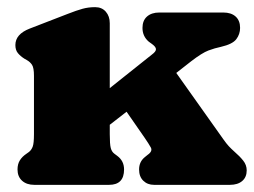

<svg xmlns="http://www.w3.org/2000/svg" viewBox="-20 -517 710 537"><path d="M76 0Q54.5 0 41.8 -11.5Q29 -23 29 -43Q29 -58 35.5 -68.5Q42 -79 54 -87L61 -92Q68 -97.5 71.5 -107Q75 -116.5 75 -142V-305Q75 -327.5 69.5 -335.8Q64 -344 55 -349L48 -353Q37 -360 30 -368.5Q23 -377 23 -391Q23 -421.5 63 -437L169 -478Q194.5 -488 211 -492.5Q227.5 -497 246 -497Q265 -497 276 -484.2Q287 -471.5 287 -452V-270.5L405 -364.5Q416.5 -373 416.2 -379.5Q416 -386 405 -394L396 -400.5Q378.5 -415.5 378.5 -439Q378.5 -459.5 391.2 -470.8Q404 -482 425.5 -482H604.5Q626.5 -482 639 -470.8Q651.5 -459.5 651.5 -439Q651.5 -421.5 641 -407.5Q630.5 -393.5 598 -386Q581 -382.5 563 -375.8Q545 -369 514.5 -345.5L473 -313L605 -127Q613.5 -115 620 -108Q626.5 -101 636 -92.5Q650.5 -80 660.2 -67.8Q670 -55.5 670 -40.5Q670 -21.5 657.5 -10.8Q645 0 623 0H411Q392.5 0 380.8 -11.5Q369 -23 369 -43Q369 -64.5 385 -77.5L393 -84Q407.5 -94 401.8 -104.5Q396 -115 385 -131L334 -204.5L287 -168V-142Q287 -113.5 289.8 -103Q292.5 -92.5 300 -87L308 -81Q327 -67 327 -43Q327 0 285 0Z"/></svg>

Font: Fraunces 9pt SuperSoft Black
Style: Regular
Weight: 900
Version: Version 1.000;[b76b70a41]